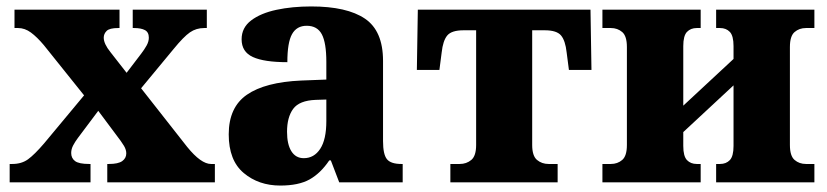

<svg xmlns="http://www.w3.org/2000/svg" viewBox="-20 -566 2567 596"><path d="M10 0V-57H18Q47 -57 67 -71.5Q87 -86 117 -121L241 -270L116 -426Q95 -451 76 -465Q57 -479 36 -479H25V-536H351V-479H347Q320 -479 311 -470Q302 -461 302 -449Q302 -430 323 -404L373 -340L418 -399Q428 -412 435 -424.5Q442 -437 442 -449Q442 -466 430 -472.5Q418 -479 396 -479H392V-536H622V-479H614Q589 -479 569.5 -465.5Q550 -452 519 -414L418 -292L561 -110Q604 -57 635 -57H647V0H313V-57H318Q347 -57 359.5 -66Q372 -75 372 -90Q372 -101 365 -113Q358 -125 338 -151L285 -222L222 -138Q213 -126 207 -114.5Q201 -103 201 -91Q201 -75 213 -66Q225 -57 257 -57H261V0Z M850 10Q783 10 736.5 -29Q690 -68 690 -149Q690 -233 746.5 -272Q803 -311 915 -316L993 -319V-374Q993 -433 979 -459.5Q965 -486 932 -486Q901 -486 886.5 -460Q872 -434 872 -373Q800 -373 765 -389Q730 -405 730 -444Q730 -480 759.5 -502.5Q789 -525 838 -535.5Q887 -546 946 -546Q1057 -546 1113 -508Q1169 -470 1169 -377V-128Q1169 -87 1181 -72Q1193 -57 1226 -57H1230V0H1033L1007 -68H1002Q975 -28 941 -9Q907 10 850 10ZM923 -75Q955 -75 974 -104Q993 -133 993 -190V-257L960 -256Q909 -254 890 -228Q871 -202 871 -157Q871 -118 884.5 -96.5Q898 -75 923 -75Z M1378 0V-57H1407Q1428 -57 1443 -69.5Q1458 -82 1458 -116V-472H1419Q1382 -472 1368.5 -456Q1355 -440 1351 -403L1344 -349H1274L1277 -536H1813L1816 -349H1746L1739 -403Q1735 -440 1721.5 -456Q1708 -472 1671 -472H1632V-116Q1632 -82 1647 -69.5Q1662 -57 1683 -57H1711V0Z M1850 0V-57H1876Q1897 -57 1911.5 -69.5Q1926 -82 1926 -116V-420Q1926 -454 1911.5 -466.5Q1897 -479 1876 -479H1850V-536H2155V-479H2143Q2124 -479 2112.5 -467Q2101 -455 2101 -423V-238L2257 -383V-423Q2257 -455 2245.5 -467Q2234 -479 2215 -479H2203V-536H2508V-479H2482Q2461 -479 2446.5 -466.5Q2432 -454 2432 -420V-116Q2432 -82 2446.5 -69.5Q2461 -57 2482 -57H2508V0H2203V-57H2215Q2234 -57 2245.5 -69Q2257 -81 2257 -113V-301L2101 -156V-113Q2101 -81 2112.5 -69Q2124 -57 2143 -57H2155V0Z"/></svg>

Font: Noto Serif ExtraBold
Style: Regular
Weight: 800
Designer: Monotype Design Team
Foundry: Monotype Imaging Inc.
Version: Version 2.014